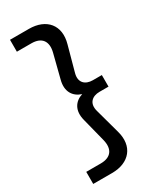

<svg xmlns="http://www.w3.org/2000/svg" viewBox="-214 -815 805 977"><g transform="rotate(-30 188.5 -326.5)"><path d="M27 -680H112C173 -680 199 -644 184 -584L149 -446C132 -382 160 -342 207 -327C160 -312 132 -272 149 -208L184 -70C199 -10 173 26 112 26H27V97H138C240 97 297 29 269 -70L229 -216C215 -267 246 -293 289 -293H342V-361H289C246 -361 215 -387 229 -438L269 -584C297 -683 240 -750 138 -750H27Z"/></g></svg>

Font: Bounded Light
Style: Regular
Weight: 300
Designer: Vlad Churkin
Version: Version 3.0